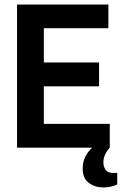

<svg xmlns="http://www.w3.org/2000/svg" viewBox="-20 -650 543 845"><path d="M173 -375H416V-270H173V-105H463V0Q452 11 443.5 28.5Q435 46 435 64Q435 84 445 97.5Q455 111 476 111H496V162Q466 175 436 175Q398 175 371 155Q344 135 344 92Q344 63 354.5 41.5Q365 20 385 0H55V-630H457V-526H173Z"/></svg>

Font: Pragati Narrow
Style: Bold
Weight: 700
Designer: Hector Gatti, Marcela Romero, Pablo Cosgaya and Nicolas Silva
Foundry: Omnibus-Type
Version: Version 1.010; ttfautohint (v1.3)